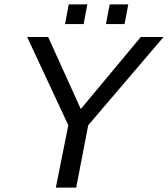

<svg xmlns="http://www.w3.org/2000/svg" viewBox="-20 -857 767 877"><path d="M383 -285 328 0H235L292 -285L104 -688H200L349 -359L623 -688H727ZM549 -747H464L481 -837H566ZM362 -747H277L294 -837H379Z"/></svg>

Font: Libra Sans
Style: Italic
Weight: 400
Italic angle: -12°
Foundry: Context Ltd
Version: Version 1.002